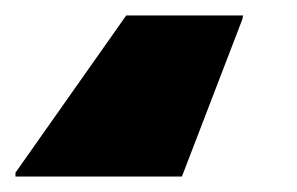

<svg xmlns="http://www.w3.org/2000/svg" viewBox="-114 -38 384 248"><path d="M-94 190V185L49 -18H200L199 -13L121 190Z"/></svg>

Font: Saira Expanded Black
Style: Italic
Weight: 900
Width: 7
Italic angle: -12°
Designer: Hector Gatti with collaboration of the Omnibus-Type team
Foundry: Omnibus-Type
Version: Version 1.101